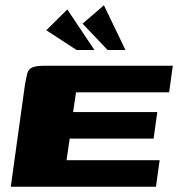

<svg xmlns="http://www.w3.org/2000/svg" viewBox="-20 -710 677 730"><path d="M21 0 75 -389Q80 -416 84 -431.5Q88 -447 102.5 -453.5Q117 -460 150 -460H637L623 -359H269L258 -284H578L564 -183H245L233 -101H587L573 0ZM271 -520 156 -595 236 -674 339 -520ZM389 -520 294 -620 375 -690 457 -520Z"/></svg>

Font: Genos ExtraBold
Style: Italic
Weight: 800
Italic angle: -8°
Version: Version 1.010